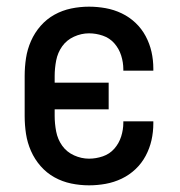

<svg xmlns="http://www.w3.org/2000/svg" viewBox="-20 -548 540 576"><path d="M247 8Q220 8 193.5 2.5Q167 -3 143.5 -16Q120 -29 102 -49.5Q84 -70 73 -95Q62 -120 58 -146.5Q54 -173 54 -200V-320Q54 -347 58 -373.5Q62 -400 73 -425Q84 -450 102 -470.5Q120 -491 143.5 -504Q167 -517 193.5 -522.5Q220 -528 247 -528Q272 -528 297 -523.5Q322 -519 345 -508Q368 -497 386.5 -479.5Q405 -462 417 -439.5Q429 -417 434.5 -392.5Q440 -368 440 -342V-336H350V-340Q350 -361 343.5 -381.5Q337 -402 323 -418Q309 -434 288.5 -441Q268 -448 247 -448Q224 -448 202 -438Q180 -428 166.5 -409Q153 -390 148.5 -366.5Q144 -343 144 -320V-300H306V-220H144V-200Q144 -177 148.5 -153.5Q153 -130 166.5 -111Q180 -92 202 -82Q224 -72 247 -72Q268 -72 288.5 -79Q309 -86 323 -102Q337 -118 343.5 -138.5Q350 -159 350 -180V-184H440V-178Q440 -152 434.5 -127.5Q429 -103 417 -80.5Q405 -58 386.5 -40.5Q368 -23 345 -12Q322 -1 297 3.5Q272 8 247 8Z"/></svg>

Font: Iosevka Medium
Style: Regular
Weight: 500
Monospace: yes
Designer: Belleve Invis
Foundry: Belleve Invis
Version: Version 32.5.0; ttfautohint (v1.8.4)